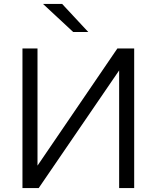

<svg xmlns="http://www.w3.org/2000/svg" viewBox="-20 -963 802 983"><path d="M95 0V-715H172V-49H127L581 -715H667V0H590V-661H630L178 0ZM355 -799 200 -943H298L432 -799Z"/></svg>

Font: Wix Madefor Display
Style: Regular
Weight: 400
Designer: Dalton Maag Ltd
Foundry: Dalton Maag Ltd
Version: Version 3.100